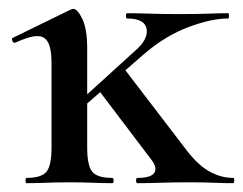

<svg xmlns="http://www.w3.org/2000/svg" viewBox="-20 -416 552 436"><path d="M292 0Q289 0 289 -6Q289 -12 292 -12Q322 -12 330 -23Q338 -34 324 -53L202 -214L262 -260L399 -81Q427 -43 454 -27.5Q481 -12 510 -12Q512 -12 512 -6Q512 0 510 0Q491 0 466 -1Q441 -2 412 -2Q373 -2 344.5 -1Q316 0 292 0ZM148 -155 143 -170 285 -299Q317 -326 313 -350Q309 -374 269 -374Q266 -374 266 -380Q266 -386 269 -386Q294 -386 320 -385Q346 -384 389 -384Q429 -384 453 -385Q477 -386 498 -386Q500 -386 500 -380Q500 -374 498 -374Q460 -374 408 -354.5Q356 -335 308 -294ZM40 0Q38 0 38 -6Q38 -12 40 -12Q74 -12 85.5 -26Q97 -40 97 -81V-272Q97 -304 89.5 -319Q82 -334 65 -334Q55 -334 42.5 -330Q30 -326 14 -319Q10 -318 8 -323.5Q6 -329 9 -330L140 -394Q145 -396 146 -396Q156 -396 167 -373Q178 -350 178 -306V-81Q178 -40 189.5 -26Q201 -12 235 -12Q238 -12 238 -6Q238 0 235 0Q216 0 191 -1Q166 -2 137 -2Q110 -2 85 -1Q60 0 40 0Z"/></svg>

Font: Cormorant Garamond Light SemiBold
Style: Regular
Weight: 600
Version: Version 4.001